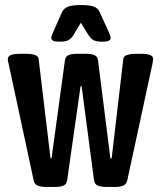

<svg xmlns="http://www.w3.org/2000/svg" viewBox="-20 -738 637 760"><path d="M161 2Q143 2 129.5 -3Q116 -8 113 -25L14 -486Q12 -492 11.5 -496.5Q11 -501 11 -505Q11 -525 59 -525H86Q104 -525 118 -520.5Q132 -516 133 -504L180 -111H184L237 -499Q239 -514 250.5 -519.5Q262 -525 284 -525H321Q343 -525 354.5 -519.5Q366 -514 368 -499L417 -111H422L468 -504Q469 -516 483 -520.5Q497 -525 516 -525H540Q586 -525 586 -505Q586 -501 585.5 -497Q585 -493 584 -488L484 -25Q480 -8 467 -3Q454 2 436 2H400Q382 2 368 -3Q354 -8 352 -26L303 -397H299L246 -26Q244 -8 230.5 -3Q217 2 199 2ZM217 -573Q197 -573 190 -577Q183 -581 183 -588Q183 -595 193 -617L225 -689Q233 -706 250 -712Q267 -718 300 -718Q334 -718 351 -712Q368 -706 375 -689L408 -617Q418 -595 418 -588Q418 -581 411 -577Q404 -573 383 -573Q362 -573 350.5 -579Q339 -585 329 -601L300 -648L272 -601Q262 -585 250.5 -579Q239 -573 217 -573Z"/></svg>

Font: Asap Condensed SemiBold
Style: Regular
Weight: 600
Width: 3
Designer: Pablo Cosgaya
Foundry: Omnibus-Type
Version: Version 3.001; ttfautohint (v1.8.4.7-5d5b)